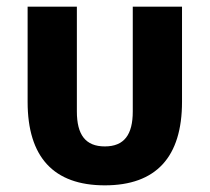

<svg xmlns="http://www.w3.org/2000/svg" viewBox="-20 -545 630 577"><path d="M295 12C449 12 527 -73 527 -239V-525H379V-210C379 -140 353 -105 295 -105C237 -105 211 -140 211 -210V-525H63V-239C63 -73 141 12 295 12Z"/></svg>

Font: Braiins Sans
Style: Bold
Weight: 700
Designer: Mike Abbink, Paul van der Laan, Pieter van Rosmalen, Jiri Chlebus, Lubos Buracinsky
Foundry: Bold Monday, Sudetype
Version: Version 1.000;hotconv 1.0.109;makeotfexe 2.5.65596